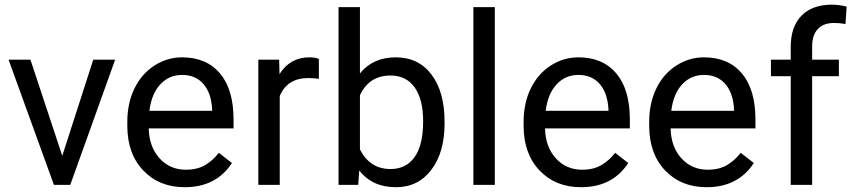

<svg xmlns="http://www.w3.org/2000/svg" viewBox="-20 -780 3592 810"><path d="M242.7 -122.6 373.5 -528.3H465.8L276.4 0H207.5L16.1 -528.3H108.4Z M759.3 9.8Q651.9 9.8 584.5 -60.8Q517.1 -131.3 517.1 -249.5V-266.1Q517.1 -344.7 547.1 -406.5Q577.1 -468.3 631.1 -503.2Q685.1 -538.1 748 -538.1Q851.1 -538.1 908.2 -470.2Q965.3 -402.3 965.3 -275.9V-238.3H607.4Q609.4 -160.2 653.1 -112.1Q696.8 -64 764.2 -64Q812 -64 845.2 -83.5Q878.4 -103 903.3 -135.3L958.5 -92.3Q892.1 9.8 759.3 9.8ZM748 -463.9Q693.4 -463.9 656.2 -424.1Q619.1 -384.3 610.4 -312.5H875V-319.3Q871.1 -388.2 837.9 -426Q804.7 -463.9 748 -463.9Z M1325.2 -447.3Q1304.7 -450.7 1280.8 -450.7Q1191.9 -450.7 1160.2 -375V0H1069.8V-528.3H1157.7L1159.2 -467.3Q1203.6 -538.1 1285.2 -538.1Q1311.5 -538.1 1325.2 -531.2Z M1855.5 -258.3Q1855.5 -137.2 1799.8 -63.7Q1744.1 9.8 1650.4 9.8Q1550.3 9.8 1495.6 -61L1491.2 0H1408.2V-750H1498.5V-470.2Q1553.2 -538.1 1649.4 -538.1Q1745.6 -538.1 1800.5 -465.3Q1855.5 -392.6 1855.5 -266.1ZM1765.1 -268.6Q1765.1 -360.8 1729.5 -411.1Q1693.8 -461.4 1627 -461.4Q1537.6 -461.4 1498.5 -378.4V-149.9Q1540 -66.9 1627.9 -66.9Q1692.9 -66.9 1729 -117.2Q1765.1 -167.5 1765.1 -268.6Z M2067.4 0H1977.1V-750H2067.4Z M2431.2 9.8Q2323.7 9.8 2256.3 -60.8Q2189 -131.3 2189 -249.5V-266.1Q2189 -344.7 2219 -406.5Q2249 -468.3 2303 -503.2Q2356.9 -538.1 2419.9 -538.1Q2522.9 -538.1 2580.1 -470.2Q2637.2 -402.3 2637.2 -275.9V-238.3H2279.3Q2281.2 -160.2 2325 -112.1Q2368.7 -64 2436 -64Q2483.9 -64 2517.1 -83.5Q2550.3 -103 2575.2 -135.3L2630.4 -92.3Q2564 9.8 2431.2 9.8ZM2419.9 -463.9Q2365.2 -463.9 2328.1 -424.1Q2291 -384.3 2282.2 -312.5H2546.9V-319.3Q2543 -388.2 2509.8 -426Q2476.6 -463.9 2419.9 -463.9Z M2960.9 9.8Q2853.5 9.8 2786.1 -60.8Q2718.8 -131.3 2718.8 -249.5V-266.1Q2718.8 -344.7 2748.8 -406.5Q2778.8 -468.3 2832.8 -503.2Q2886.7 -538.1 2949.7 -538.1Q3052.7 -538.1 3109.9 -470.2Q3167 -402.3 3167 -275.9V-238.3H2809.1Q2811 -160.2 2854.7 -112.1Q2898.4 -64 2965.8 -64Q3013.7 -64 3046.9 -83.5Q3080.1 -103 3105 -135.3L3160.2 -92.3Q3093.8 9.8 2960.9 9.8ZM2949.7 -463.9Q2895 -463.9 2857.9 -424.1Q2820.8 -384.3 2812 -312.5H3076.7V-319.3Q3072.8 -388.2 3039.6 -426Q3006.3 -463.9 2949.7 -463.9Z M3315.9 0V-458.5H3232.4V-528.3H3315.9V-582.5Q3315.9 -667.5 3361.3 -713.9Q3406.7 -760.3 3489.7 -760.3Q3521 -760.3 3551.8 -752L3546.9 -678.7Q3523.9 -683.1 3498 -683.1Q3454.1 -683.1 3430.2 -657.5Q3406.2 -631.8 3406.2 -584V-528.3H3519V-458.5H3406.2V0Z"/></svg>

Font: Vazir UI
Style: Regular-UI
Weight: 400
Designer: Saber Rastikerdar
Foundry: Saber Rastikerdar
Version: Version 30.1.0